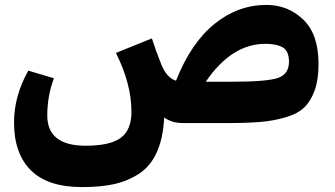

<svg xmlns="http://www.w3.org/2000/svg" viewBox="-20 -500 1361 780"><path d="M1062 -480Q1150 -480 1212 -420.5Q1274 -361 1274 -240Q1274 -177 1258.5 -133.5Q1243 -90 1216.5 -64Q1190 -38 1140.5 -23.5Q1091 -9 1036.5 -4.5Q982 0 898 0H724Q677 0 647 -23Q643 61 617 118.5Q591 176 544.5 206Q498 236 443.5 248Q389 260 314 260H313Q174 260 105.5 192Q37 124 37 -3Q37 -110 95 -213L199 -182Q172 -109 172 -31Q172 92 328 92Q427 92 470.5 60Q514 28 514 -46Q514 -159 451 -285L597 -344Q613 -294 635 -239Q657 -184 695 -172Q756 -326 851.5 -403Q947 -480 1062 -480ZM922 -168Q1065 -168 1109.5 -183.5Q1154 -199 1154 -249Q1154 -293 1128.5 -307.5Q1103 -322 1058 -322Q921 -322 816 -168Z"/></svg>

Font: FiraGO ExtraBold
Style: Regular
Weight: 800
Designer: bBox Type
Foundry: bBox Type GmbH
Version: Version 1.001;PS 001.001;hotconv 1.0.88;makeotf.lib2.5.64775